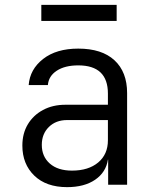

<svg xmlns="http://www.w3.org/2000/svg" viewBox="-20 -760 640 790"><path d="M256 10Q170 10 121 -37.5Q72 -85 72 -161Q72 -211 94.5 -248.5Q117 -286 157 -307.5Q197 -329 249 -329H424V-375Q424 -491 302 -491Q247 -491 213.5 -469Q180 -447 177 -410H98Q103 -475 157.5 -517.5Q212 -560 302 -560Q399 -560 451 -512Q503 -464 503 -377V0H425V-103H424Q416 -51 371.5 -20.5Q327 10 256 10ZM276 -58Q344 -58 384 -91.5Q424 -125 424 -183V-266H256Q210 -266 181 -237.5Q152 -209 152 -164Q152 -116 185 -87Q218 -58 276 -58ZM150 -674V-740H460V-674Z"/></svg>

Font: JetBrains Mono NL Light
Style: Regular
Weight: 300
Monospace: yes
Designer: Philipp Nurullin, Konstantin Bulenkov
Foundry: JetBrains
Version: Version 2.305; ttfautohint (v1.8.4.7-5d5b)